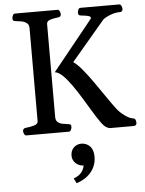

<svg xmlns="http://www.w3.org/2000/svg" viewBox="-63 -743 822 1087"><g transform="rotate(-5 347.5 -199.5)"><path d="M67.9 0Q59.6 0 55.4 -9.8Q51.3 -19.5 51.3 -24.9Q51.3 -41 67.4 -43Q90.8 -44.9 114.5 -51.5Q138.2 -58.1 138.2 -74.2L138.7 -602.5Q138.7 -623.5 126.2 -632.8Q113.8 -642.1 96.7 -645.3Q79.6 -648.4 64.5 -649.9Q54.2 -650.9 50.5 -654.1Q46.9 -657.2 46.9 -668Q46.9 -673.3 51 -683.1Q55.2 -692.9 63.5 -692.9H305.2Q313.5 -692.9 317.6 -683.1Q321.8 -673.3 321.8 -668Q321.8 -651.9 305.7 -649.9Q282.2 -647.9 261 -641.4Q239.7 -634.8 239.7 -618.7L239.3 -90.3Q239.3 -69.3 250.5 -60.1Q261.7 -50.8 277.8 -47.9Q293.9 -44.9 308.6 -43Q318.8 -42 322.5 -39.1Q326.2 -36.1 326.2 -24.9Q326.2 -19.5 322 -9.8Q317.9 0 309.6 0ZM543.5 0Q535.2 0 522 -7.8Q508.8 -15.6 491.2 -40.5Q472.2 -67.4 449.7 -104.7Q427.2 -142.1 402.6 -182.4Q377.9 -222.7 353 -258.1Q328.1 -293.5 304.2 -316.7Q280.3 -339.8 259.3 -342.3L485.8 -623Q489.7 -627.4 489.7 -631.3Q489.7 -638.2 479.5 -641.6Q469.2 -645 456.1 -646.7Q442.9 -648.4 434.1 -649.4Q424.8 -650.4 421.9 -655Q418.9 -659.7 418.9 -667.5Q418.9 -672.9 423.1 -682.9Q427.2 -692.9 435.5 -692.9H655.8Q664.1 -692.9 668.2 -682.9Q672.4 -672.9 672.4 -667.5Q672.4 -649.4 656.2 -649.4Q631.3 -649.4 605.5 -640.1Q579.6 -630.9 560.1 -616.7L368.2 -390.1Q391.1 -375 419.4 -340.6Q447.8 -306.2 477.8 -263.4Q507.8 -220.7 536.1 -179.2Q564.5 -137.7 586.4 -108.4Q604.5 -84.5 631.8 -64.9Q659.2 -45.4 677.2 -43.5Q687.5 -42.5 691.2 -34.7Q694.8 -26.9 694.8 -15.6Q694.8 -10.3 690.7 -5.1Q686.5 0 678.2 0ZM372.6 73.7Q402.8 73.7 422.4 94.2Q441.9 114.7 441.9 154.8Q441.9 183.6 429.9 210.7Q418 237.8 392.8 259.5Q367.7 281.2 328.1 294.4L313.5 266.1Q342.3 256.3 358.6 236.6Q375 216.8 378.4 182.6L386.2 198.2Q353 199.7 332.8 181.4Q312.5 163.1 312.5 137.7Q312.5 107.4 330.6 90.6Q348.6 73.7 372.6 73.7Z"/></g></svg>

Font: Gelasio
Style: Regular
Weight: 400
Designer: Eben Sorkin
Foundry: Eben Sorkin
Version: Version 1.008